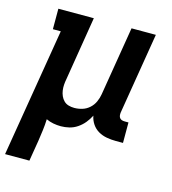

<svg xmlns="http://www.w3.org/2000/svg" viewBox="-112 -620 822 915"><g transform="rotate(15 298.5 -162.5)"><path d="M-3 205 102 -429H63V-530H238L187 -217Q184 -202 183 -187.5Q182 -173 184 -159Q186 -145 191.5 -132.5Q197 -120 206.5 -110.5Q216 -101 229.5 -97Q243 -93 258 -93Q278 -93 297.5 -99Q317 -105 332.5 -119Q348 -133 356.5 -152Q365 -171 368 -190L424 -530H544L478 -129Q477 -121 478 -114Q479 -107 483 -102Q487 -97 493.5 -95Q500 -93 508 -93H526V8H491Q468 8 445.5 4Q423 0 404 -11Q385 -22 372.5 -40.5Q360 -59 356 -81Q346 -61 332 -44Q318 -27 299.5 -14.5Q281 -2 260 3Q239 8 219 8Q200 8 181.5 4.5Q163 1 146 -7Q145 21 141.5 48Q138 75 134 102L117 205Z"/></g></svg>

Font: Iosevka Curly Slab ExObl
Style: Bold
Weight: 700
Width: 7
Italic angle: -9°
Monospace: yes
Designer: Belleve Invis
Foundry: Belleve Invis
Version: Version 11.0.0; ttfautohint (v1.8.3)